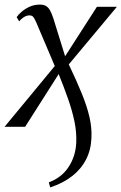

<svg xmlns="http://www.w3.org/2000/svg" viewBox="-38 -552 529 836"><path d="M119 -456.5Q112.5 -471 107 -478Q101.5 -485 90 -485Q77.5 -485 65 -476.8Q52.5 -468.5 45.5 -459L34.5 -477.5Q41.5 -488 55.8 -500.5Q70 -513 90.5 -522.5Q111 -532 136 -532Q151.5 -532 162 -526Q172.5 -520 179.8 -507Q187 -494 194 -473L245.5 -307L384 -522.5H471L261.5 -271.5Q295.5 -200.5 318.2 -144.5Q341 -88.5 351.8 -41.5Q362.5 5.5 360 50.5Q358 101 336.5 142.8Q315 184.5 275.5 215.2Q236 246 180.5 264L174.5 242Q231 221 261.2 174.2Q291.5 127.5 294 69Q296 24 286.2 -23Q276.5 -70 258.5 -121.2Q240.5 -172.5 217.5 -229.5L71.5 0H-18L200.5 -264.5Z"/></svg>

Font: Merriweather 96pt Light
Style: Italic
Weight: 300
Italic angle: -7.8°
Version: Version 2.101